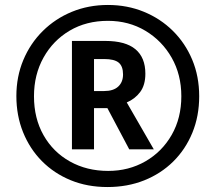

<svg xmlns="http://www.w3.org/2000/svg" viewBox="-20 -744 870 774"><path d="M413 10Q332 10 265 -17.5Q198 -45 149 -94.5Q100 -144 73 -211Q46 -278 46 -357Q46 -435 74 -502Q102 -569 152.5 -619Q203 -669 270 -696.5Q337 -724 415 -724Q493 -724 560 -696.5Q627 -669 677 -619.5Q727 -570 755 -503Q783 -436 783 -356Q783 -276 755.5 -209Q728 -142 678.5 -93Q629 -44 561.5 -17Q494 10 413 10ZM416 -55Q499 -55 566 -93.5Q633 -132 672 -200Q711 -268 711 -356Q711 -443 672 -511.5Q633 -580 566 -620Q499 -660 415 -660Q328 -660 261 -620.5Q194 -581 155.5 -512Q117 -443 117 -356Q117 -267 155.5 -199Q194 -131 262 -93Q330 -55 416 -55ZM270 -142V-579H404Q486 -579 526 -545.5Q566 -512 566 -447Q566 -401 545 -373Q524 -345 491 -331L600 -142H501L413 -308H359V-142ZM400 -377Q437 -377 456.5 -395Q476 -413 476 -444Q476 -477 458.5 -491.5Q441 -506 400 -506H359V-377Z"/></svg>

Font: Noto Sans Armenian SemiCondensed
Style: Bold
Weight: 700
Width: 4
Designer: Monotype Design Team
Foundry: Monotype Imaging Inc.
Version: Version 2.008; ttfautohint (v1.8.4.7-5d5b)